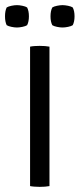

<svg xmlns="http://www.w3.org/2000/svg" viewBox="-22 -724 310 747"><path d="M95 -542.5Q102 -544 112.5 -544.8Q123 -545.5 132.5 -545.5Q154.5 -545.5 170.5 -542.5V0Q154.5 3 132.5 3Q123 3 112.5 2.2Q102 1.5 95 0ZM-2.5 -660.5Q-2.5 -681.5 4 -695Q10.5 -699 22.5 -701.5Q34.5 -704 44 -704Q53 -704 65.2 -701.5Q77.5 -699 83.5 -695Q90.5 -681.5 90.5 -660.5Q90.5 -639.5 83.5 -626Q77.5 -622 65.2 -619.5Q53 -617 44 -617Q34.5 -617 22.5 -619.5Q10.5 -622 4 -626Q-2.5 -639.5 -2.5 -660.5ZM174.5 -660.5Q174.5 -681.5 181.5 -695Q187.5 -699 199.8 -701.5Q212 -704 221 -704Q230.5 -704 242.8 -701.5Q255 -699 261 -695Q268 -681.5 268 -660.5Q268 -639.5 261 -626Q255 -622 242.8 -619.5Q230.5 -617 221 -617Q212 -617 199.8 -619.5Q187.5 -622 181.5 -626Q174.5 -639.5 174.5 -660.5Z"/></svg>

Font: Signika SC Light
Style: Regular
Weight: 300
Designer: Anna Giedryś
Foundry: Anna Giedryś
Version: Version 2.000; ttfautohint (v1.8.3) -l 8 -r 50 -G 200 -x 9 -